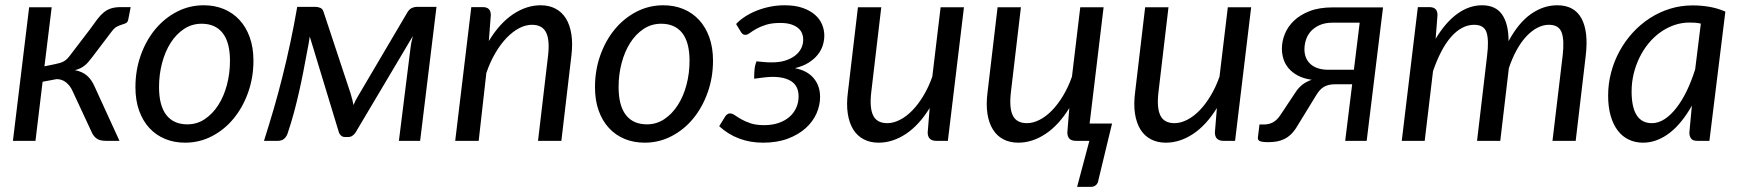

<svg xmlns="http://www.w3.org/2000/svg" viewBox="-20 -534 6604 728"><path d="M322 -424Q337.5 -446 349.5 -461.8Q361.5 -477.5 374 -487.5Q386.5 -497.5 401.5 -502.2Q416.5 -507 438 -507H475.5L466.5 -461Q464.5 -450 458.2 -446.8Q452 -443.5 443.2 -441Q434.5 -438.5 424.2 -433.5Q414 -428.5 403.5 -414.5L329 -316.5Q321.5 -306.5 314.5 -298.5Q307.5 -290.5 300 -284.8Q292.5 -279 283.8 -274.8Q275 -270.5 264 -268Q292.5 -262.5 310.2 -247Q328 -231.5 340 -203L433 0H382.5Q359.5 0 347.8 -7.8Q336 -15.5 329 -30L255 -189Q246.5 -208.5 231 -221.2Q215.5 -234 194.5 -234L141.5 -224L114.5 0H29L90.5 -506.5H176L148.5 -282.5L192 -291.5Q202 -293.5 209.5 -296Q217 -298.5 223.2 -302.2Q229.5 -306 235 -311.5Q240.5 -317 246 -324.5Z M690.5 -62.5Q727 -62.5 756.8 -82.5Q786.5 -102.5 807.8 -135.8Q829 -169 840.5 -212.5Q852 -256 852 -303.5Q852 -373.5 824.2 -408.8Q796.5 -444 744.5 -444Q707.5 -444 677.8 -424.2Q648 -404.5 627 -371.5Q606 -338.5 594.5 -295Q583 -251.5 583 -204Q583 -134 610.5 -98.2Q638 -62.5 690.5 -62.5ZM682 7Q640.5 7 606 -7.2Q571.5 -21.5 546.5 -48.5Q521.5 -75.5 507.5 -114.5Q493.5 -153.5 493.5 -203.5Q493.5 -267.5 513.5 -324Q533.5 -380.5 568.5 -422.8Q603.5 -465 650.8 -489.5Q698 -514 752.5 -514Q794 -514 828.5 -499.8Q863 -485.5 888 -458.5Q913 -431.5 927 -392.5Q941 -353.5 941 -304Q941 -240.5 921 -184Q901 -127.5 866.2 -85Q831.5 -42.5 784 -17.8Q736.5 7 682 7Z M1635 -508 1573 0H1492.5L1536.5 -352Q1537.5 -362 1540 -374Q1542.5 -386 1545.5 -397.5L1327.5 -30.5Q1322.5 -23.5 1315.8 -19Q1309 -14.5 1300.5 -14.5H1288Q1280 -14.5 1274.2 -19Q1268.5 -23.5 1265.5 -30.5L1154.5 -395.5Q1152.5 -382.5 1150.2 -368.2Q1148 -354 1145.5 -343.5Q1138 -303 1130.5 -264.2Q1123 -225.5 1114.2 -186.8Q1105.5 -148 1095 -108.8Q1084.5 -69.5 1070.5 -28Q1066 -15 1057 -7.5Q1048 0 1034 0H981Q1000 -60 1017.8 -120.8Q1035.5 -181.5 1051.2 -244.5Q1067 -307.5 1081 -373Q1095 -438.5 1107 -508H1176.5Q1185.5 -508 1194.5 -504.2Q1203.5 -500.5 1207 -488.5L1309.5 -179Q1313 -167 1315.8 -156.2Q1318.5 -145.5 1320.5 -135.5Q1323.5 -143 1327.2 -151Q1331 -159 1336 -167L1525.5 -488.5Q1533 -500 1542.2 -504Q1551.5 -508 1560.5 -508Z M1833.5 -378.5Q1874 -445.5 1925 -479.8Q1976 -514 2030 -514Q2062 -514 2086.2 -501.2Q2110.5 -488.5 2125.8 -464Q2141 -439.5 2146.5 -403.8Q2152 -368 2146.5 -322.5L2108.5 0H2020L2058 -322.5Q2065 -382.5 2050.5 -411.2Q2036 -440 1997 -440Q1973 -440 1948.2 -427Q1923.5 -414 1900.5 -390Q1877.5 -366 1857.8 -332.2Q1838 -298.5 1824 -257L1795 0H1706L1767 -507H1811Q1841 -507 1841 -477Z M2433 -62.5Q2469.5 -62.5 2499.2 -82.5Q2529 -102.5 2550.2 -135.8Q2571.5 -169 2583 -212.5Q2594.5 -256 2594.5 -303.5Q2594.5 -373.5 2566.8 -408.8Q2539 -444 2487 -444Q2450 -444 2420.2 -424.2Q2390.5 -404.5 2369.5 -371.5Q2348.5 -338.5 2337 -295Q2325.5 -251.5 2325.5 -204Q2325.5 -134 2353 -98.2Q2380.5 -62.5 2433 -62.5ZM2424.5 7Q2383 7 2348.5 -7.2Q2314 -21.5 2289 -48.5Q2264 -75.5 2250 -114.5Q2236 -153.5 2236 -203.5Q2236 -267.5 2256 -324Q2276 -380.5 2311 -422.8Q2346 -465 2393.2 -489.5Q2440.5 -514 2495 -514Q2536.5 -514 2571 -499.8Q2605.5 -485.5 2630.5 -458.5Q2655.5 -431.5 2669.5 -392.5Q2683.5 -353.5 2683.5 -304Q2683.5 -240.5 2663.5 -184Q2643.5 -127.5 2608.8 -85Q2574 -42.5 2526.5 -17.8Q2479 7 2424.5 7Z M2771 -443Q2785 -458 2805 -471Q2825 -484 2848.8 -493.5Q2872.5 -503 2899.5 -508.5Q2926.5 -514 2955 -514Q2994.5 -514 3022.8 -504.2Q3051 -494.5 3069.5 -478.5Q3088 -462.5 3096.8 -441.8Q3105.5 -421 3105.5 -399Q3105.5 -381 3099.8 -362.2Q3094 -343.5 3080.8 -326.8Q3067.5 -310 3046.2 -296.5Q3025 -283 2994 -275.5Q3041 -266.5 3065.2 -237.5Q3089.5 -208.5 3089.5 -166.5Q3089.5 -134.5 3075.8 -103.5Q3062 -72.5 3034.8 -48Q3007.5 -23.5 2967 -8.2Q2926.5 7 2873.5 7Q2823.5 7 2781.8 -9Q2740 -25 2707 -55.5L2729.5 -92Q2732 -96.5 2737 -100.2Q2742 -104 2747.5 -104Q2756.5 -104 2766.5 -97Q2776.5 -90 2790.8 -81.8Q2805 -73.5 2825.8 -66.5Q2846.5 -59.5 2877.5 -59.5Q2908.5 -59.5 2932.8 -68Q2957 -76.5 2973.8 -91.2Q2990.5 -106 2999.2 -125.8Q3008 -145.5 3008 -168.5Q3008 -206.5 2982.2 -224.5Q2956.5 -242.5 2909.5 -242.5Q2894.5 -242.5 2875.8 -240.2Q2857 -238 2839.5 -235.5Q2839.5 -252.5 2840.8 -268.8Q2842 -285 2848.5 -301.5Q2862.5 -300 2875.8 -298.8Q2889 -297.5 2903 -297.5Q2934 -297 2957 -304.2Q2980 -311.5 2995.2 -323.5Q3010.5 -335.5 3018 -351Q3025.5 -366.5 3025.5 -383Q3025.5 -396 3021 -407.5Q3016.5 -419 3006 -427.8Q2995.5 -436.5 2979 -441.8Q2962.5 -447 2938.5 -447Q2907 -447 2885.2 -440.2Q2863.5 -433.5 2848.8 -425.2Q2834 -417 2824.5 -409.8Q2815 -402.5 2808.5 -402Q2803 -401.5 2798.8 -403.2Q2794.5 -405 2789.5 -412.5Z M3635 -506.5 3574 0H3530Q3497.5 0 3497.5 -32L3505 -124.5Q3465 -59.5 3414.8 -26.2Q3364.5 7 3311.5 7Q3279.5 7 3255 -5.8Q3230.5 -18.5 3215.2 -43Q3200 -67.5 3194.5 -103Q3189 -138.5 3195 -184.5L3233 -506.5H3321.5L3283.5 -184.5Q3276.5 -125 3290.8 -96Q3305 -67 3344.5 -67Q3367.5 -67 3392 -79.5Q3416.5 -92 3439 -115Q3461.5 -138 3481.2 -170.8Q3501 -203.5 3515 -243.5L3546.5 -506.5Z M4196.5 -65.5 4145 148Q4143.5 160.5 4135.8 167.5Q4128 174.5 4116.5 174.5H4064L4110.5 0H4059.5Q4027 0 4027 -32L4034.5 -124.5Q3994.5 -59.5 3944.2 -26.2Q3894 7 3841 7Q3809 7 3784.5 -5.8Q3760 -18.5 3744.8 -43Q3729.5 -67.5 3724 -103Q3718.5 -138.5 3724.5 -184.5L3762.5 -506.5H3851L3813 -184.5Q3806 -125 3820.2 -96Q3834.5 -67 3874 -67Q3897 -67 3921.5 -79.5Q3946 -92 3968.5 -115Q3991 -138 4010.8 -170.8Q4030.5 -203.5 4044.5 -243.5L4076 -506.5H4164.5L4110 -53.5L4111.5 -65.5Z M4724 -506.5 4663 0H4619Q4586.5 0 4586.5 -32L4594 -124.5Q4554 -59.5 4503.8 -26.2Q4453.5 7 4400.5 7Q4368.5 7 4344 -5.8Q4319.5 -18.5 4304.2 -43Q4289 -67.5 4283.5 -103Q4278 -138.5 4284 -184.5L4322 -506.5H4410.5L4372.5 -184.5Q4365.5 -125 4379.8 -96Q4394 -67 4433.5 -67Q4456.5 -67 4481 -79.5Q4505.5 -92 4528 -115Q4550.5 -138 4570.2 -170.8Q4590 -203.5 4604 -243.5L4635.5 -506.5Z M5135.5 -448H5033.5Q5003 -448 4982.2 -438.2Q4961.5 -428.5 4949 -413.8Q4936.5 -399 4931.2 -381.2Q4926 -363.5 4926 -347.5Q4926 -311 4950 -290.2Q4974 -269.5 5016.5 -269.5H5113.5ZM5224 -506 5162 0H5080.5L5107 -214.5H5042.5Q5027.5 -214.5 5016.5 -211.5Q5005.5 -208.5 4997.2 -203Q4989 -197.5 4982.5 -189.8Q4976 -182 4970 -172L4899.5 -57Q4888.5 -38 4876 -25.8Q4863.5 -13.5 4849.5 -6.8Q4835.5 0 4820.5 2.5Q4805.5 5 4789.5 5Q4766 5 4757.2 1.2Q4748.5 -2.5 4749.5 -12.5L4755.5 -62H4772.5Q4792 -62 4807.2 -70.5Q4822.5 -79 4835 -98L4891.5 -183Q4903 -201 4918 -212.8Q4933 -224.5 4953.5 -231.5Q4922.5 -236 4901 -247.5Q4879.5 -259 4866 -275Q4852.5 -291 4846.5 -310.2Q4840.5 -329.5 4840.5 -350Q4840.5 -377 4851.5 -404.8Q4862.5 -432.5 4885.8 -455Q4909 -477.5 4945.5 -491.8Q4982 -506 5033.5 -506Z M5295 0 5356 -507H5400Q5430.5 -507 5430.5 -477L5423.5 -387Q5461 -449.5 5505.8 -481.8Q5550.5 -514 5599.5 -514Q5651 -514 5675.5 -478.8Q5700 -443.5 5700 -378Q5737.5 -447.5 5784.8 -480.8Q5832 -514 5884.5 -514Q5949.5 -514 5976.5 -464Q6003.5 -414 5992.5 -322.5L5954.5 0H5866.5L5905 -322.5Q5912 -382 5901.2 -411Q5890.5 -440 5853 -440Q5831.5 -440 5810.2 -429.2Q5789 -418.5 5769 -397.8Q5749 -377 5731.8 -346.2Q5714.5 -315.5 5701 -275.5V-275L5668.5 0H5580.5L5618.5 -322.5Q5626 -382 5616.5 -411Q5607 -440 5569.5 -440Q5545.5 -440 5523.2 -428Q5501 -416 5481.2 -393.2Q5461.5 -370.5 5444.5 -337.8Q5427.5 -305 5413.5 -264L5382 0Z M6429 -444.5Q6418 -447 6407.2 -447.8Q6396.5 -448.5 6386 -448.5Q6356 -448.5 6328 -438.8Q6300 -429 6275.5 -411.5Q6251 -394 6231 -369.8Q6211 -345.5 6196.8 -316.5Q6182.5 -287.5 6174.5 -254.8Q6166.5 -222 6166.5 -187.5Q6166.5 -67 6243.5 -67Q6268 -67 6291.5 -82.2Q6315 -97.5 6336.2 -124.8Q6357.5 -152 6375.5 -189.2Q6393.5 -226.5 6407.5 -271ZM6395 -133.5Q6377 -101.5 6356.2 -75.5Q6335.5 -49.5 6312.2 -31.2Q6289 -13 6263.2 -3Q6237.5 7 6210 7Q6180 7 6155.5 -4.8Q6131 -16.5 6113.8 -39.2Q6096.5 -62 6087 -95.2Q6077.5 -128.5 6077.5 -171.5Q6077.5 -216.5 6088.8 -259.2Q6100 -302 6120.8 -340Q6141.5 -378 6170.5 -409.8Q6199.5 -441.5 6235.2 -464.8Q6271 -488 6312 -500.8Q6353 -513.5 6398 -513.5Q6430.5 -513.5 6461.2 -508.2Q6492 -503 6522 -490L6461.5 0H6415.5Q6398 0 6391.8 -9Q6385.5 -18 6385.5 -31Z"/></svg>

Font: Lato 2
Style: Italic
Weight: 400
Italic angle: -7°
Designer: Lukasz Dziedzic with Adam Twardoch and Botio Nikoltchev
Foundry: tyPoland Lukasz Dziedzic
Version: Version 2.015; 2015-08-06; http://www.latofonts.com/